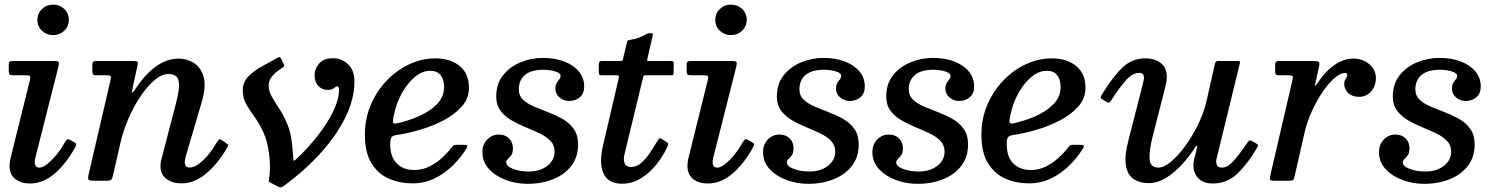

<svg xmlns="http://www.w3.org/2000/svg" viewBox="-20 -785 6495 834"><path d="M142.5 -698.5Q142.5 -727 162.5 -746Q182.5 -765 210.5 -765Q239 -765 259.2 -746Q279.5 -727 279 -698.5Q278.5 -670 258.8 -651.2Q239 -632.5 210.5 -632.5Q182.5 -632.5 162.5 -651.2Q142.5 -670 142.5 -698.5ZM233.5 -494.5 133 -97.5Q132 -93.5 131.5 -88.2Q131 -83 131 -79.5Q131 -71 135.2 -64Q139.5 -57 151.5 -57Q165.5 -57 185 -72.2Q204.5 -87.5 225 -112.5Q245.5 -137.5 261.5 -166.5Q266.5 -175 271 -178.8Q275.5 -182.5 285 -177L302 -167.5Q310 -163 311 -159Q312 -155 306.5 -145Q268.5 -75.5 218.2 -31.8Q168 12 110 12Q71.5 12 46.5 -7.2Q21.5 -26.5 21.5 -65Q21.5 -70 22.5 -78.5Q23.5 -87 24.5 -92.5L110.5 -439.5Q113 -451 110 -454.5Q107 -458 93 -458H38.5Q25 -458 21.5 -461.5Q18 -465 18 -478V-503.5Q18 -514.5 22.2 -517.2Q26.5 -520 36.5 -520H211Q231.5 -520 234.5 -515.8Q237.5 -511.5 233.5 -494.5Z M399.5 -520H555.5Q573.5 -520 577 -516.5Q580.5 -513 577 -499L557 -408Q552 -384.5 554.8 -383Q557.5 -381.5 574.5 -407.5Q613 -465 659.5 -497.8Q706 -530.5 756 -530.5Q791 -530.5 821.5 -512Q852 -493.5 864.2 -452Q876.5 -410.5 856 -341L786.5 -104.5Q782.5 -89.5 782.5 -80Q782.5 -72 786.8 -64.8Q791 -57.5 804.5 -57.5Q829.5 -57.5 862 -88.5Q894.5 -119.5 919 -162.5Q925.5 -172.5 929.8 -177.8Q934 -183 941.5 -177.5L959.5 -165.5Q967 -160 970 -157Q973 -154 966.5 -143.5Q926.5 -73.5 875.2 -31Q824 11.5 769 11.5Q729 11.5 703 -7.8Q677 -27 677 -64.5Q677 -69.5 678.2 -79.5Q679.5 -89.5 682 -96.5L742 -327Q753 -368 756.8 -398.8Q760.5 -429.5 750.8 -446.5Q741 -463.5 711.5 -463.5Q682 -463.5 650.5 -436.5Q619 -409.5 589.8 -365.8Q560.5 -322 538 -270Q515.5 -218 504 -168L471 -24.5Q468.5 -12.5 464.5 -6.2Q460.5 0 444.5 0H390.5Q368.5 0 364.8 -4Q361 -8 364.5 -25.5L460.5 -439Q463.5 -452.5 459.8 -455.2Q456 -458 439.5 -458H399Q386.5 -458 383.8 -462.5Q381 -467 381 -480V-500Q381 -512.5 384.2 -516.2Q387.5 -520 399.5 -520Z M1403 -394.5Q1378.5 -394.5 1362.2 -412.2Q1346 -430 1346.5 -460.5Q1346.5 -486 1366.2 -509Q1386 -532 1426 -532Q1465 -532 1492.2 -505.8Q1519.5 -479.5 1519.5 -430.5Q1519.5 -355.5 1480.8 -276.2Q1442 -197 1372.8 -120.2Q1303.5 -43.5 1212 23Q1204 29 1199 29Q1194 29 1185 24L1153 7.5Q1147.5 4.5 1147.8 1.2Q1148 -2 1149 -10.5Q1152 -29.5 1152.5 -55Q1153 -80.5 1150 -107Q1143 -169.5 1124.5 -209.5Q1106 -249.5 1085.2 -278Q1064.5 -306.5 1049.5 -332.5Q1034.5 -358.5 1034.5 -392.5Q1034.5 -428.5 1059.2 -453.5Q1084 -478.5 1118.5 -497Q1153 -515.5 1182.5 -532.5Q1192 -538 1194.8 -537.2Q1197.5 -536.5 1202.5 -527.5L1210 -511.5Q1214 -504 1215 -501Q1216 -498 1209 -492.5Q1199 -486 1184.2 -475Q1169.5 -464 1158.2 -448.5Q1147 -433 1147 -412.5Q1147 -388.5 1160.8 -365Q1174.5 -341.5 1193.2 -312.8Q1212 -284 1228 -246Q1244 -208 1249 -155.5Q1250 -140.5 1251.8 -124.2Q1253.5 -108 1254 -96.5Q1255 -89 1256.5 -87.2Q1258 -85.5 1265.5 -92.5Q1319 -142.5 1361.2 -197Q1403.5 -251.5 1428 -302.5Q1452.5 -353.5 1452.5 -393.5Q1452.5 -410 1444.5 -410Q1439.5 -410 1430.5 -402.2Q1421.5 -394.5 1403 -394.5Z M1565 -200.5Q1565 -270 1590.8 -330Q1616.5 -390 1660 -435.2Q1703.5 -480.5 1758.2 -506Q1813 -531.5 1871 -531.5Q1935.5 -531.5 1976.2 -498.8Q2017 -466 2017 -403Q2017 -357.5 1986 -322.5Q1955 -287.5 1906.5 -262.2Q1858 -237 1803.5 -221Q1749 -205 1701.5 -198.5Q1685.5 -196 1680.2 -188.2Q1675 -180.5 1675 -159Q1675 -103.5 1703.5 -75Q1732 -46.5 1779.5 -46.5Q1814.5 -46.5 1844.8 -61.5Q1875 -76.5 1899.8 -99.2Q1924.5 -122 1942.5 -145.5Q1947 -152 1951.2 -154Q1955.5 -156 1967.5 -156H1990.5Q2006 -156 2009 -152.5Q2012 -149 2004.5 -137.5Q1981.5 -100.5 1947 -66.2Q1912.5 -32 1868 -10.2Q1823.5 11.5 1771.5 11.5Q1717.5 11.5 1670.5 -8.5Q1623.5 -28.5 1594.2 -75Q1565 -121.5 1565 -200.5ZM1706 -249.5Q1753.5 -260 1800.2 -280.5Q1847 -301 1877.8 -332.2Q1908.5 -363.5 1909 -406.5Q1909 -439 1894.2 -458.2Q1879.5 -477.5 1848.5 -477.5Q1814.5 -477.5 1782.2 -450.8Q1750 -424 1725.2 -379.5Q1700.5 -335 1690 -281Q1686 -262 1687.2 -254Q1688.5 -246 1706 -249.5Z M2389 -126.5Q2389 -154.5 2370.8 -173.2Q2352.5 -192 2323.5 -205.8Q2294.5 -219.5 2262.2 -232.8Q2230 -246 2201.2 -262.8Q2172.5 -279.5 2154 -304.2Q2135.5 -329 2135.5 -365.5Q2135.5 -421 2165.2 -458.2Q2195 -495.5 2241.5 -514.5Q2288 -533.5 2338 -533.5Q2390 -533.5 2430.5 -518Q2471 -502.5 2494.2 -474.8Q2517.5 -447 2517.5 -409.5Q2517.5 -378.5 2498.5 -362.5Q2479.5 -346.5 2452.5 -346.5Q2427 -346.5 2409.8 -362.2Q2392.5 -378 2392.5 -398.5Q2392.5 -415.5 2398 -424.5Q2403.5 -433.5 2409.2 -440.2Q2415 -447 2415 -456Q2415 -467.5 2391.8 -474.8Q2368.5 -482 2340 -482Q2287 -482 2260.2 -459.2Q2233.5 -436.5 2233.5 -397.5Q2233.5 -369.5 2252 -352Q2270.5 -334.5 2300 -322Q2329.5 -309.5 2362.2 -297Q2395 -284.5 2424.5 -267.8Q2454 -251 2472.5 -224.5Q2491 -198 2491 -157.5Q2491 -103 2462 -65Q2433 -27 2383.2 -6.8Q2333.5 13.5 2271 13.5Q2222 13.5 2177.2 -3.2Q2132.5 -20 2104 -50.8Q2075.5 -81.5 2075.5 -124Q2075.5 -157.5 2096.2 -179Q2117 -200.5 2146.5 -200.5Q2174.5 -200.5 2191.2 -183.8Q2208 -167 2208 -141Q2208 -121 2200.8 -111Q2193.5 -101 2186.2 -94.5Q2179 -88 2179 -79Q2179 -63 2208.2 -51.5Q2237.5 -40 2277 -40Q2326 -40 2357.5 -64.8Q2389 -89.5 2389 -126.5Z M2595 -520H2674Q2683.5 -520 2684.5 -522.5Q2685.5 -525 2687 -532.5L2702.5 -597.5Q2704.5 -607.5 2707.2 -609Q2710 -610.5 2720.5 -612.5Q2740 -615 2755.8 -621.5Q2771.5 -628 2781.5 -633.5Q2789.5 -638 2792.8 -639.5Q2796 -641 2805 -641Q2813 -641 2815 -639Q2817 -637 2815 -630L2792.5 -531.5Q2790.5 -524 2791 -522Q2791.5 -520 2801 -520H2891.5Q2902 -520 2904.2 -517.5Q2906.5 -515 2906.5 -503.5L2906 -474Q2906 -462.5 2904.5 -460.2Q2903 -458 2891.5 -458H2785Q2777.5 -458 2776 -456Q2774.5 -454 2773 -447L2692.5 -114.5Q2687 -91 2693.2 -75.2Q2699.5 -59.5 2721.5 -59.5Q2746 -59.5 2767.5 -79.2Q2789 -99 2805.5 -124.5Q2822 -150 2832.5 -167.5Q2837 -174.5 2841 -181Q2845 -187.5 2854 -181.5L2875.5 -168Q2882.5 -163 2883 -160.2Q2883.5 -157.5 2878.5 -147Q2868 -123 2849.5 -95.2Q2831 -67.5 2805.8 -42.8Q2780.5 -18 2749.5 -2.5Q2718.5 13 2682.5 13Q2621 13 2601.2 -32Q2581.5 -77 2600 -156L2667.5 -445Q2669.5 -453 2667.8 -455.5Q2666 -458 2656 -458H2593.5Q2585.5 -458 2583.2 -461.5Q2581 -465 2581 -473V-504Q2581 -513.5 2583.8 -516.8Q2586.5 -520 2595 -520Z M3087 -698.5Q3087 -727 3107 -746Q3127 -765 3155 -765Q3183.5 -765 3203.8 -746Q3224 -727 3223.5 -698.5Q3223 -670 3203.2 -651.2Q3183.5 -632.5 3155 -632.5Q3127 -632.5 3107 -651.2Q3087 -670 3087 -698.5ZM3178 -494.5 3077.5 -97.5Q3076.5 -93.5 3076 -88.2Q3075.5 -83 3075.5 -79.5Q3075.5 -71 3079.8 -64Q3084 -57 3096 -57Q3110 -57 3129.5 -72.2Q3149 -87.5 3169.5 -112.5Q3190 -137.5 3206 -166.5Q3211 -175 3215.5 -178.8Q3220 -182.5 3229.5 -177L3246.5 -167.5Q3254.5 -163 3255.5 -159Q3256.5 -155 3251 -145Q3213 -75.5 3162.8 -31.8Q3112.5 12 3054.5 12Q3016 12 2991 -7.2Q2966 -26.5 2966 -65Q2966 -70 2967 -78.5Q2968 -87 2969 -92.5L3055 -439.5Q3057.5 -451 3054.5 -454.5Q3051.5 -458 3037.5 -458H2983Q2969.5 -458 2966 -461.5Q2962.5 -465 2962.5 -478V-503.5Q2962.5 -514.5 2966.8 -517.2Q2971 -520 2981 -520H3155.5Q3176 -520 3179 -515.8Q3182 -511.5 3178 -494.5Z M3608 -126.5Q3608 -154.5 3589.8 -173.2Q3571.5 -192 3542.5 -205.8Q3513.5 -219.5 3481.2 -232.8Q3449 -246 3420.2 -262.8Q3391.5 -279.5 3373 -304.2Q3354.5 -329 3354.5 -365.5Q3354.5 -421 3384.2 -458.2Q3414 -495.5 3460.5 -514.5Q3507 -533.5 3557 -533.5Q3609 -533.5 3649.5 -518Q3690 -502.5 3713.2 -474.8Q3736.5 -447 3736.5 -409.5Q3736.5 -378.5 3717.5 -362.5Q3698.5 -346.5 3671.5 -346.5Q3646 -346.5 3628.8 -362.2Q3611.5 -378 3611.5 -398.5Q3611.5 -415.5 3617 -424.5Q3622.5 -433.5 3628.2 -440.2Q3634 -447 3634 -456Q3634 -467.5 3610.8 -474.8Q3587.5 -482 3559 -482Q3506 -482 3479.2 -459.2Q3452.5 -436.5 3452.5 -397.5Q3452.5 -369.5 3471 -352Q3489.5 -334.5 3519 -322Q3548.5 -309.5 3581.2 -297Q3614 -284.5 3643.5 -267.8Q3673 -251 3691.5 -224.5Q3710 -198 3710 -157.5Q3710 -103 3681 -65Q3652 -27 3602.2 -6.8Q3552.5 13.5 3490 13.5Q3441 13.5 3396.2 -3.2Q3351.5 -20 3323 -50.8Q3294.5 -81.5 3294.5 -124Q3294.5 -157.5 3315.2 -179Q3336 -200.5 3365.5 -200.5Q3393.5 -200.5 3410.2 -183.8Q3427 -167 3427 -141Q3427 -121 3419.8 -111Q3412.5 -101 3405.2 -94.5Q3398 -88 3398 -79Q3398 -63 3427.2 -51.5Q3456.5 -40 3496 -40Q3545 -40 3576.5 -64.8Q3608 -89.5 3608 -126.5Z M4083 -126.5Q4083 -154.5 4064.8 -173.2Q4046.5 -192 4017.5 -205.8Q3988.5 -219.5 3956.2 -232.8Q3924 -246 3895.2 -262.8Q3866.5 -279.5 3848 -304.2Q3829.5 -329 3829.5 -365.5Q3829.5 -421 3859.2 -458.2Q3889 -495.5 3935.5 -514.5Q3982 -533.5 4032 -533.5Q4084 -533.5 4124.5 -518Q4165 -502.5 4188.2 -474.8Q4211.5 -447 4211.5 -409.5Q4211.5 -378.5 4192.5 -362.5Q4173.5 -346.5 4146.5 -346.5Q4121 -346.5 4103.8 -362.2Q4086.5 -378 4086.5 -398.5Q4086.5 -415.5 4092 -424.5Q4097.5 -433.5 4103.2 -440.2Q4109 -447 4109 -456Q4109 -467.5 4085.8 -474.8Q4062.5 -482 4034 -482Q3981 -482 3954.2 -459.2Q3927.5 -436.5 3927.5 -397.5Q3927.5 -369.5 3946 -352Q3964.5 -334.5 3994 -322Q4023.5 -309.5 4056.2 -297Q4089 -284.5 4118.5 -267.8Q4148 -251 4166.5 -224.5Q4185 -198 4185 -157.5Q4185 -103 4156 -65Q4127 -27 4077.2 -6.8Q4027.5 13.5 3965 13.5Q3916 13.5 3871.2 -3.2Q3826.5 -20 3798 -50.8Q3769.5 -81.5 3769.5 -124Q3769.5 -157.5 3790.2 -179Q3811 -200.5 3840.5 -200.5Q3868.5 -200.5 3885.2 -183.8Q3902 -167 3902 -141Q3902 -121 3894.8 -111Q3887.5 -101 3880.2 -94.5Q3873 -88 3873 -79Q3873 -63 3902.2 -51.5Q3931.5 -40 3971 -40Q4020 -40 4051.5 -64.8Q4083 -89.5 4083 -126.5Z M4243 -200.5Q4243 -270 4268.8 -330Q4294.5 -390 4338 -435.2Q4381.5 -480.5 4436.2 -506Q4491 -531.5 4549 -531.5Q4613.5 -531.5 4654.2 -498.8Q4695 -466 4695 -403Q4695 -357.5 4664 -322.5Q4633 -287.5 4584.5 -262.2Q4536 -237 4481.5 -221Q4427 -205 4379.5 -198.5Q4363.5 -196 4358.2 -188.2Q4353 -180.5 4353 -159Q4353 -103.5 4381.5 -75Q4410 -46.5 4457.5 -46.5Q4492.5 -46.5 4522.8 -61.5Q4553 -76.5 4577.8 -99.2Q4602.5 -122 4620.5 -145.5Q4625 -152 4629.2 -154Q4633.5 -156 4645.5 -156H4668.5Q4684 -156 4687 -152.5Q4690 -149 4682.5 -137.5Q4659.5 -100.5 4625 -66.2Q4590.5 -32 4546 -10.2Q4501.5 11.5 4449.5 11.5Q4395.5 11.5 4348.5 -8.5Q4301.5 -28.5 4272.2 -75Q4243 -121.5 4243 -200.5ZM4384 -249.5Q4431.5 -260 4478.2 -280.5Q4525 -301 4555.8 -332.2Q4586.5 -363.5 4587 -406.5Q4587 -439 4572.2 -458.2Q4557.5 -477.5 4526.5 -477.5Q4492.5 -477.5 4460.2 -450.8Q4428 -424 4403.2 -379.5Q4378.5 -335 4368 -281Q4364 -262 4365.2 -254Q4366.5 -246 4384 -249.5Z M4766 -373.5Q4812.5 -450 4854.8 -490.8Q4897 -531.5 4954 -531.5Q5008 -531.5 5033.2 -500.2Q5058.5 -469 5041.5 -406L4987 -193Q4971.5 -132 4973.5 -94.5Q4975.5 -57 5012 -57Q5036 -57 5067 -83Q5098 -109 5129 -151.8Q5160 -194.5 5184.8 -245.5Q5209.5 -296.5 5221 -346.5L5257.5 -509Q5260 -520 5272 -520H5354Q5363.5 -520 5365.2 -518.5Q5367 -517 5365.5 -509.5L5264 -93.5Q5261 -80.5 5265.5 -68.8Q5270 -57 5288 -57Q5313 -57 5340.2 -88.2Q5367.5 -119.5 5396 -162Q5403 -172 5406.5 -174.5Q5410 -177 5417 -173L5434 -163.5Q5442.5 -158.5 5444.2 -155.5Q5446 -152.5 5439.5 -141.5Q5399 -73 5354.8 -30.5Q5310.5 12 5247.5 12Q5201 12 5179 -18.2Q5157 -48.5 5167 -92L5179 -141Q5181.5 -151.5 5179 -152.2Q5176.5 -153 5172 -146Q5128 -77 5074.5 -33.2Q5021 10.5 4969 10.5Q4931 10.5 4904.5 -7Q4878 -24.5 4870.8 -65.8Q4863.5 -107 4882.5 -179L4943 -415.5Q4945.5 -425 4948 -437.5Q4950.5 -450 4947 -459.2Q4943.5 -468.5 4928 -468.5Q4899.5 -468.5 4871 -436.5Q4842.5 -404.5 4810.5 -355Q4805 -346 4800.8 -341.5Q4796.5 -337 4788.5 -341.5L4770.5 -352Q4761 -358 4760.8 -361.2Q4760.5 -364.5 4766 -373.5Z M5537 -520H5683.5Q5701.5 -520 5707.5 -516.2Q5713.5 -512.5 5710 -498L5696 -434.5Q5691 -414 5692.5 -412Q5694 -410 5709 -432.5Q5738 -476 5777 -503.2Q5816 -530.5 5858.5 -530.5Q5899.5 -530.5 5928 -506Q5956.5 -481.5 5956.5 -446.5Q5956.5 -411 5935.8 -387.8Q5915 -364.5 5884 -364.5Q5853.5 -364.5 5836.2 -380.8Q5819 -397 5819 -421.5Q5819 -434.5 5825.8 -443.5Q5832.5 -452.5 5832.5 -459Q5832.5 -468 5822 -468Q5802 -468 5776.5 -445.8Q5751 -423.5 5725.2 -385.8Q5699.5 -348 5678.2 -301.5Q5657 -255 5646 -206.5L5603.5 -19.5Q5600.5 -7 5597.5 -3.5Q5594.5 0 5578.5 0H5515Q5498.5 0 5496.8 -4.8Q5495 -9.5 5497.5 -21.5L5593.5 -434.5Q5597 -450.5 5594.5 -454.2Q5592 -458 5572.5 -458H5536.5Q5523.5 -458 5521.2 -462.2Q5519 -466.5 5519 -479.5V-503.5Q5519 -514.5 5523.2 -517.2Q5527.5 -520 5537 -520Z M6283.5 -126.5Q6283.5 -154.5 6265.2 -173.2Q6247 -192 6218 -205.8Q6189 -219.5 6156.8 -232.8Q6124.5 -246 6095.8 -262.8Q6067 -279.5 6048.5 -304.2Q6030 -329 6030 -365.5Q6030 -421 6059.8 -458.2Q6089.5 -495.5 6136 -514.5Q6182.5 -533.5 6232.5 -533.5Q6284.5 -533.5 6325 -518Q6365.5 -502.5 6388.8 -474.8Q6412 -447 6412 -409.5Q6412 -378.5 6393 -362.5Q6374 -346.5 6347 -346.5Q6321.5 -346.5 6304.2 -362.2Q6287 -378 6287 -398.5Q6287 -415.5 6292.5 -424.5Q6298 -433.5 6303.8 -440.2Q6309.5 -447 6309.5 -456Q6309.5 -467.5 6286.2 -474.8Q6263 -482 6234.5 -482Q6181.5 -482 6154.8 -459.2Q6128 -436.5 6128 -397.5Q6128 -369.5 6146.5 -352Q6165 -334.5 6194.5 -322Q6224 -309.5 6256.8 -297Q6289.5 -284.5 6319 -267.8Q6348.5 -251 6367 -224.5Q6385.5 -198 6385.5 -157.5Q6385.5 -103 6356.5 -65Q6327.5 -27 6277.8 -6.8Q6228 13.5 6165.5 13.5Q6116.5 13.5 6071.8 -3.2Q6027 -20 5998.5 -50.8Q5970 -81.5 5970 -124Q5970 -157.5 5990.8 -179Q6011.5 -200.5 6041 -200.5Q6069 -200.5 6085.8 -183.8Q6102.5 -167 6102.5 -141Q6102.5 -121 6095.2 -111Q6088 -101 6080.8 -94.5Q6073.5 -88 6073.5 -79Q6073.5 -63 6102.8 -51.5Q6132 -40 6171.5 -40Q6220.5 -40 6252 -64.8Q6283.5 -89.5 6283.5 -126.5Z"/></svg>

Font: Besley* Medium
Style: Italic
Weight: 500
Italic angle: -13°
Designer: Owen Earl
Foundry: indestructible type*
Version: Version 3.000; ttfautohint (v1.8.3)